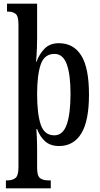

<svg xmlns="http://www.w3.org/2000/svg" viewBox="-20 -780 542 1040"><path d="M12 240V197H20Q48 197 64 184Q80 171 80 125V-647Q80 -693 64.5 -705Q49 -717 25 -717H18V-760H181V-571Q181 -549 180 -521.5Q179 -494 177.5 -471.5Q176 -449 175 -445H177Q195 -491 223.5 -518.5Q252 -546 299 -546Q378 -546 420 -479.5Q462 -413 462 -268Q462 -124 420 -56.5Q378 11 300 11Q254 11 225.5 -13.5Q197 -38 181 -81H177Q178 -72 179.5 -38Q181 -4 181 37V129Q181 173 197 185Q213 197 241 197H255V240ZM274 -47Q321 -47 341.5 -105.5Q362 -164 362 -272Q362 -377 341.5 -432.5Q321 -488 275 -488Q220 -488 200.5 -430.5Q181 -373 181 -271Q181 -164 200.5 -105.5Q220 -47 274 -47Z"/></svg>

Font: Noto Serif Lao ExtraCondensed Medium
Style: Regular
Weight: 500
Width: 2
Designer: Monotype Design Team
Foundry: Monotype Imaging Inc.
Version: Version 2.003; ttfautohint (v1.8.4.7-5d5b)